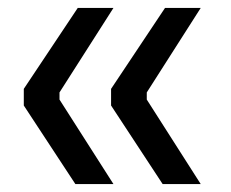

<svg xmlns="http://www.w3.org/2000/svg" viewBox="-20 -503 582 484"><path d="M170 -39 40 -237V-279L176 -483H266L130 -270V-252L266 -39ZM390 -39 260 -237V-279L396 -483H486L350 -270V-252L486 -39Z"/></svg>

Font: Cazoo Sans
Style: Regular
Weight: 400
Designer: Jonathan Barnbrook, Julián Moncada
Foundry: Barnbrook Fonts
Version: Version 2.000;Glyphs 3.3 (3337)